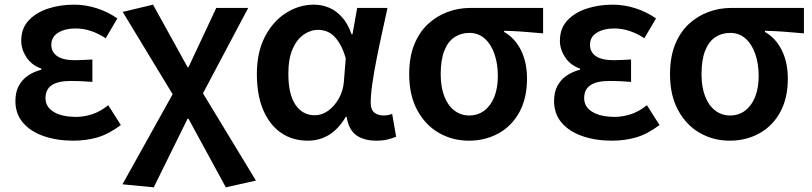

<svg xmlns="http://www.w3.org/2000/svg" viewBox="-20 -589 3479 823"><path d="M294 14Q224 14 167.5 -5.5Q111 -25 78.5 -63Q46 -101 46 -156Q46 -194 60.5 -221Q75 -248 100 -265Q125 -282 157 -290V-295Q115 -310 93 -344Q71 -378 71 -414Q71 -467 102.5 -501Q134 -535 185.5 -552Q237 -569 297 -569Q347 -569 395 -553.5Q443 -538 483 -510L433 -425Q403 -445 370.5 -456Q338 -467 303 -467Q259 -467 229.5 -449Q200 -431 200 -397Q200 -366 225 -348.5Q250 -331 301 -331Q318 -331 337 -332Q356 -333 376 -334V-238Q351 -240 328.5 -241Q306 -242 284 -242Q229 -242 202 -224Q175 -206 175 -168Q175 -131 210 -109.5Q245 -88 307 -88Q339 -88 374 -99Q409 -110 444 -138L498 -53Q446 -14 397.5 0Q349 14 294 14Z M639 214 505 201 720 -185 506 -538 636 -569 784 -301H788L907 -555H1044L850 -189L1077 185L948 214L788 -80H784Z M1299 14Q1234 14 1185 -19.5Q1136 -53 1108.5 -117Q1081 -181 1081 -272Q1081 -365 1115.5 -431.5Q1150 -498 1206 -533.5Q1262 -569 1326 -569Q1359 -569 1389.5 -556.5Q1420 -544 1445.5 -516Q1471 -488 1487 -442H1491L1511 -555H1641Q1630 -504 1617.5 -447.5Q1605 -391 1594 -335Q1583 -279 1576 -230.5Q1569 -182 1569 -148Q1569 -119 1584.5 -106.5Q1600 -94 1624 -94Q1632 -94 1642 -95.5Q1652 -97 1661 -101L1678 -3Q1664 3 1643 8.5Q1622 14 1593 14Q1539 14 1506.5 -10Q1474 -34 1466 -88H1462Q1402 14 1299 14ZM1329 -95Q1360 -95 1387 -114.5Q1414 -134 1432.5 -167Q1451 -200 1454 -239L1462 -339Q1452 -374 1439 -397Q1426 -420 1411 -434.5Q1396 -449 1378.5 -455Q1361 -461 1343 -461Q1311 -461 1281.5 -440.5Q1252 -420 1234 -378.5Q1216 -337 1216 -273Q1216 -185 1246.5 -140Q1277 -95 1329 -95Z M1990 14Q1920 14 1862 -19Q1804 -52 1769 -116Q1734 -180 1734 -271Q1734 -344 1755.5 -397.5Q1777 -451 1814 -485.5Q1851 -520 1898 -537.5Q1945 -555 1996 -555H2308V-446Q2262 -450 2224 -453Q2186 -456 2141 -457V-452Q2187 -426 2213 -374Q2239 -322 2239 -252Q2239 -169 2207 -109.5Q2175 -50 2118 -18Q2061 14 1990 14ZM1991 -94Q2028 -94 2055.5 -114.5Q2083 -135 2098.5 -173Q2114 -211 2114 -264Q2114 -314 2100 -356Q2086 -398 2058.5 -423Q2031 -448 1992 -448Q1956 -448 1928 -429.5Q1900 -411 1884.5 -371.5Q1869 -332 1869 -271Q1869 -216 1884.5 -176Q1900 -136 1928 -115Q1956 -94 1991 -94Z M2603 14Q2533 14 2476.5 -5.5Q2420 -25 2387.5 -63Q2355 -101 2355 -156Q2355 -194 2369.5 -221Q2384 -248 2409 -265Q2434 -282 2466 -290V-295Q2424 -310 2402 -344Q2380 -378 2380 -414Q2380 -467 2411.5 -501Q2443 -535 2494.5 -552Q2546 -569 2606 -569Q2656 -569 2704 -553.5Q2752 -538 2792 -510L2742 -425Q2712 -445 2679.5 -456Q2647 -467 2612 -467Q2568 -467 2538.5 -449Q2509 -431 2509 -397Q2509 -366 2534 -348.5Q2559 -331 2610 -331Q2627 -331 2646 -332Q2665 -333 2685 -334V-238Q2660 -240 2637.5 -241Q2615 -242 2593 -242Q2538 -242 2511 -224Q2484 -206 2484 -168Q2484 -131 2519 -109.5Q2554 -88 2616 -88Q2648 -88 2683 -99Q2718 -110 2753 -138L2807 -53Q2755 -14 2706.5 0Q2658 14 2603 14Z M3108 14Q3038 14 2980 -19Q2922 -52 2887 -116Q2852 -180 2852 -271Q2852 -344 2873.5 -397.5Q2895 -451 2932 -485.5Q2969 -520 3016 -537.5Q3063 -555 3114 -555H3426V-446Q3380 -450 3342 -453Q3304 -456 3259 -457V-452Q3305 -426 3331 -374Q3357 -322 3357 -252Q3357 -169 3325 -109.5Q3293 -50 3236 -18Q3179 14 3108 14ZM3109 -94Q3146 -94 3173.5 -114.5Q3201 -135 3216.5 -173Q3232 -211 3232 -264Q3232 -314 3218 -356Q3204 -398 3176.5 -423Q3149 -448 3110 -448Q3074 -448 3046 -429.5Q3018 -411 3002.5 -371.5Q2987 -332 2987 -271Q2987 -216 3002.5 -176Q3018 -136 3046 -115Q3074 -94 3109 -94Z"/></svg>

Font: Noto Sans TC SemiBold
Style: Regular
Weight: 600
Designer: Ryoko NISHIZUKA  (kana, bopomofo & ideographs); Paul D. Hunt (Latin, Greek & Cyrillic); Sandoll Communications , Soo-you
Foundry: Adobe
Version: Version 2.004-H2;hotconv 1.0.118;makeotfexe 2.5.65603